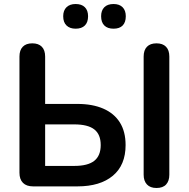

<svg xmlns="http://www.w3.org/2000/svg" viewBox="-20 -929 941 957"><path d="M145 0Q112 0 94.5 -17.5Q77 -35 77 -68V-647Q77 -679 93.5 -696Q110 -713 141 -713Q172 -713 188.5 -696Q205 -679 205 -647V-411H366Q441 -411 495 -387.5Q549 -364 577.5 -318.5Q606 -273 606 -206Q606 -106 542.5 -53Q479 0 366 0ZM205 -102H350Q418 -102 450 -127.5Q482 -153 482 -206Q482 -259 450 -284Q418 -309 350 -309H205ZM760 8Q729 8 712.5 -9.5Q696 -27 696 -58V-647Q696 -679 712.5 -696Q729 -713 760 -713Q791 -713 807.5 -696Q824 -679 824 -647V-58Q824 -27 808 -9.5Q792 8 760 8ZM546 -786Q516 -786 500 -802Q484 -818 484 -848Q484 -877 500 -893Q516 -909 546 -909Q575 -909 591 -893Q607 -877 607 -848Q607 -818 591.5 -802Q576 -786 546 -786ZM357 -786Q328 -786 311.5 -802Q295 -818 295 -848Q295 -877 311.5 -893Q328 -909 357 -909Q387 -909 403 -893Q419 -877 419 -848Q419 -818 403 -802Q387 -786 357 -786Z"/></svg>

Font: Nunito ExtraLight
Style: Regular
Weight: 200
Designer: Vernon Adams
Foundry: Vernon Adams
Version: Version 3.602